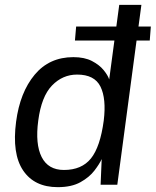

<svg xmlns="http://www.w3.org/2000/svg" viewBox="-20 -763 643 793"><path d="M218.5 10Q122 10 75.5 -59Q29 -128 46.5 -260.5Q62.5 -381.5 123 -454.2Q183.5 -527 283 -527Q329 -527 359.8 -511Q390.5 -495 408 -473.5Q425.5 -452 431 -435L452.5 -595.5H289.5L294.5 -653.5H460.5L472.5 -743H564L552 -653.5H603L598.5 -595.5H544L464.5 0H395.5L400 -106Q391 -86 370 -58.5Q349 -31 312.2 -10.5Q275.5 10 218.5 10ZM244 -61Q317.5 -61 355.8 -108.8Q394 -156.5 408.5 -265Q419.5 -355.5 395 -405.2Q370.5 -455 298.5 -455Q238.5 -455 194.8 -409.8Q151 -364.5 138 -265Q125 -168 152 -114.5Q179 -61 244 -61Z"/></svg>

Font: Public Sans
Style: Italic
Weight: 400
Italic angle: -8°
Designer: The Public Sans project authors (U.S. Web Design System). Libre Franklin designed by Pablo Impallari and Rodrigo Fuenzal
Version: Version 1.008; ttfautohint (v1.8.1) -l 8 -r 50 -G 200 -x 14 